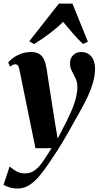

<svg xmlns="http://www.w3.org/2000/svg" viewBox="-50 -824 562 1089"><path d="M60 -429.5Q56.5 -446.5 51 -453Q45.5 -459.5 37.5 -459.5Q29.5 -459.5 22.5 -456Q15.5 -452.5 7 -445.5L-3.5 -470Q9 -484.5 28.2 -498Q47.5 -511.5 72.5 -520.2Q97.5 -529 127 -529Q155 -529 172.5 -518.2Q190 -507.5 199.5 -487Q209 -466.5 214 -436Q218.5 -407.5 224.2 -369.2Q230 -331 236.8 -288Q243.5 -245 250 -203.2Q256.5 -161.5 262 -127L277 -38L327.5 -135.5Q343 -167 354.8 -194.2Q366.5 -221.5 374 -245.5Q381.5 -269.5 385.2 -290.8Q389 -312 389 -331Q388.5 -359 378 -380.5Q367.5 -402 357.2 -422Q347 -442 347 -465Q347 -493.5 365 -511.2Q383 -529 410 -529Q438.5 -529 455.8 -515.5Q473 -502 481 -480.8Q489 -459.5 489 -436Q489 -395.5 476.8 -353.5Q464.5 -311.5 443.5 -268Q422.5 -224.5 396.5 -179Q380.5 -151 366 -125Q351.5 -99 337.2 -73.5Q323 -48 307.2 -21.8Q291.5 4.5 273.2 33Q255 61.5 232.5 94.5Q202.5 139.5 173.8 173.8Q145 208 114.8 226.8Q84.5 245.5 49.5 245.5Q25 245.5 5.8 239.2Q-13.5 233 -30 225L4.5 120.5Q15 129.5 37.8 144.5Q60.5 159.5 90 159.5Q125 159.5 149.5 140.2Q174 121 195.8 88.8Q217.5 56.5 242.5 16.5H151ZM143 -574 116 -590 284 -803.5H361L448.5 -587.5L421 -574.5Q392 -601 363.2 -634.8Q334.5 -668.5 308 -700Q275.5 -667.5 232.2 -634.8Q189 -602 143 -574Z"/></svg>

Font: Merriweather 120pt ExtraBold
Style: Italic
Weight: 800
Italic angle: -7.8°
Version: Version 2.101